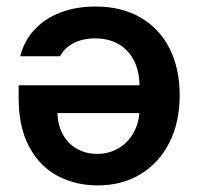

<svg xmlns="http://www.w3.org/2000/svg" viewBox="-20 -561 607 588"><path d="M530.3 -268.6Q530.3 -187 499 -124.8Q467.8 -62.5 410.9 -27.8Q354 6.8 279.3 6.8Q211.9 6.8 157 -22Q102.1 -50.8 69.6 -111.1Q37.1 -171.4 37.1 -260.7V-299.8H407.2Q406.7 -344.2 389.6 -376.7Q372.6 -409.2 342.3 -426.3Q312 -443.4 271.5 -443.4Q231.9 -443.4 204.1 -428.2Q176.3 -413.1 164.1 -388.7H42Q53.2 -434.6 84.5 -469Q115.7 -503.4 163.8 -522.2Q211.9 -541 272.5 -541Q351.6 -541 409.9 -507.6Q468.3 -474.1 499.3 -412.6Q530.3 -351.1 530.3 -268.6ZM277.3 -89.8Q314 -89.8 342.5 -106.7Q371.1 -123.5 387.7 -152.1Q404.3 -180.7 406.7 -214.8H156.2Q156.7 -178.7 171.9 -150.4Q187 -122.1 214.4 -106Q241.7 -89.8 277.3 -89.8Z"/></svg>

Font: Pretendard Std SemiBold
Style: Regular
Weight: 600
Designer: Base glyphs from Inter by Rasmus Andersson; Hangeul glyphs from Noto Sans CJK(Source Han Sans) by Jang Soo-young and Kan
Foundry: Kil Hyung-jin
Version: Version 1.309